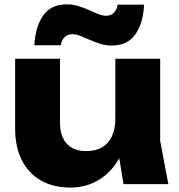

<svg xmlns="http://www.w3.org/2000/svg" viewBox="-20 -839 817 875"><path d="M301.8 15.8Q222 15.8 165.4 -17.1Q108.8 -50 78.9 -110.3Q49 -170.6 49 -251.8V-571.4H253.4V-281.4Q253.4 -218 284.3 -184.2Q315.2 -150.4 372.6 -150.4Q415.6 -150.4 444.9 -167.5Q474.2 -184.6 489.9 -217.7Q505.6 -250.8 505.6 -296.6L568.6 -263.8Q557.6 -173.2 519.5 -110.7Q481.4 -48.2 425.3 -16.2Q369.2 15.8 301.8 15.8ZM542.8 0 505.6 -228.6V-571.4H710V-197.2L747.2 0ZM136.4 -632.6Q141.4 -718.8 177.2 -769Q213 -819.2 284.2 -819.2Q311.2 -819.2 336.7 -811.4Q362.2 -803.6 384.7 -793.6Q407.2 -783.6 427.2 -775.4Q447.2 -767.2 463.5 -767.2Q484.6 -767.2 498.5 -780.5Q512.4 -793.7 516.2 -817.6H636.6Q632.6 -733 596.7 -682.2Q560.8 -631.4 488.8 -631.4Q461.8 -631.4 436.3 -639.5Q410.8 -647.6 388.3 -657.7Q365.8 -667.8 346 -675.6Q326.2 -683.4 309.9 -683.4Q288.9 -683.4 275.1 -670.2Q261.2 -657 256.8 -632.6Z"/></svg>

Font: Unbounded
Style: Regular
Weight: 400
Designer: Luke Prowse, Jean-Baptiste Morizot, Fátima Lázaro, Florian Runge
Foundry: NaN
Version: Version 1.701;gftools[0.9.28.dev5+ged2979d]